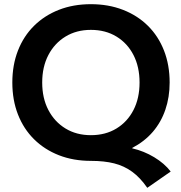

<svg xmlns="http://www.w3.org/2000/svg" viewBox="-20 -760 865 919"><path d="M685 139Q651 90 612.5 62Q574 34 526.5 22Q479 10 415 10Q331 10 262 -17Q193 -44 143 -93.5Q93 -143 66 -212Q39 -281 39 -365Q39 -449 66 -518Q93 -587 143 -636.5Q193 -686 262 -713Q331 -740 415 -740Q499 -740 568.5 -713Q638 -686 688 -636.5Q738 -587 765 -518Q792 -449 792 -365Q792 -295 771.5 -235Q751 -175 711.5 -129Q672 -83 613 -52V-50Q669 -37 718 -7.5Q767 22 797 61ZM415 -113Q485 -113 537.5 -145Q590 -177 619 -233.5Q648 -290 648 -365Q648 -440 619 -496.5Q590 -553 537.5 -585Q485 -617 415 -617Q346 -617 293.5 -585Q241 -553 211.5 -496.5Q182 -440 182 -365Q182 -290 211.5 -233.5Q241 -177 293.5 -145Q346 -113 415 -113Z"/></svg>

Font: M PLUS 2 Thin
Style: Bold
Weight: 700
Version: Version 1.001